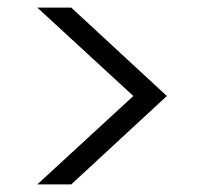

<svg xmlns="http://www.w3.org/2000/svg" viewBox="-20 -622 532 504"><path d="M330 -370 78 -602H167L418 -370L167 -138H78Z"/></svg>

Font: Poppins Light
Style: Regular
Weight: 300
Designer: Ninad Kale (Devanagari), Jonny Pinhorn (Latin)
Version: Version 5.002